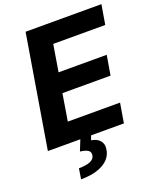

<svg xmlns="http://www.w3.org/2000/svg" viewBox="-170 -831 970 1166"><g transform="rotate(-20 314.5 -248.5)"><path d="M17.8 0 138.5 -727.3H628.6L607.2 -600.5H271L242.5 -427.2H553.6L532.3 -300.4H221.2L192.8 -126.8H530.5L509.2 0H297.2L286.9 28.1Q304.7 30.9 318.9 37.8Q333.1 44.7 342.3 55.6Q351.6 66.4 355.1 81.1Q358.7 95.9 355.1 114.3Q346.9 167.6 293 198.9Q238.3 230.1 148.8 230.1L159.4 162.6Q205.3 162.6 231.9 151.8Q258.5 141 262.8 118.3Q267 95.9 251.8 84.9Q236.5 73.9 199.9 69.2L227.6 0Z"/></g></svg>

Font: Inter P
Style: Bold Italic
Weight: 700
Italic angle: 9.39999°
Designer: Rasmus Andersson
Foundry: rsms
Version: Version 3.018;git-588b23468